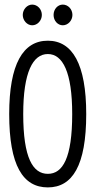

<svg xmlns="http://www.w3.org/2000/svg" viewBox="-20 -804 415 835"><path d="M120 -694C143 -694 162 -715 162 -739C162 -764 143 -784 120 -784C98 -784 79 -763 79 -739C79 -715 98 -694 120 -694ZM253 -694C276 -694 295 -715 295 -739C295 -764 276 -784 253 -784C231 -784 213 -764 213 -739C213 -714 231 -694 253 -694ZM188 11C295 11 355 -84 355 -308C355 -525 295 -627 188 -627C80 -627 20 -525 20 -308C20 -84 80 11 188 11ZM188 -48C123 -48 81 -117 81 -308C81 -490 123 -569 188 -569C253 -569 294 -490 294 -308C294 -117 253 -48 188 -48Z"/></svg>

Font: Inconsolata Condensed
Style: Regular
Weight: 400
Width: 3
Monospace: yes
Designer: Raph Levien, Cyreal, Brenton Simpson
Foundry: Raph Levien, Cyreal, Google
Version: Version 3.100